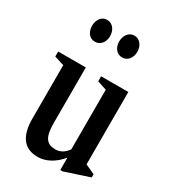

<svg xmlns="http://www.w3.org/2000/svg" viewBox="-195 -900 904 1011"><g transform="rotate(30 257.0 -394.0)"><path d="M320 -665.5C356 -665.5 375.5 -697.5 375.5 -731C375.5 -767 354 -798 320 -798C286 -798 265 -767 265 -731C265 -697.5 284.5 -665.5 320 -665.5ZM154 -665.5C190.5 -665.5 210 -697.5 210 -731C210 -767 188.5 -798 154 -798C120 -798 100 -767 100 -731C100 -697.5 119 -665.5 154 -665.5ZM196 10.5C248 10.5 298 -18.5 335 -65V10.5H349L498 -38.5V-58L440 -84.5V-524.5H274.5V-494L331 -475.5V-112.5C311 -84 285 -70.5 258.5 -70.5C207 -70.5 181.5 -96 181.5 -185.5V-524.5H13.5V-494L72.5 -475.5V-149.5C72.5 -44.5 114 10.5 196 10.5Z"/></g></svg>

Font: Libre Caslon Condensed SemiBold
Style: Regular
Weight: 600
Designer: Pablo Impallari, Rodrigo Fuenzalida, Katja Schimmel, Ertekin Erdin
Foundry: Pablo Impallari, Rodrigo Fuenzalida
Version: Version 2.000;gftools[0.9.33]